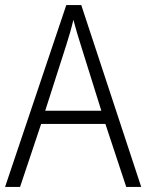

<svg xmlns="http://www.w3.org/2000/svg" viewBox="-20 -736 577 756"><path d="M477 0H536L300 -716H241L0 0H59L142 -248H395ZM297 -562 379 -300H158L242 -562C251 -590 261 -624 269 -658C277 -627 289 -587 297 -562Z"/></svg>

Font: Noto Sans Ethiopic SemiCondensed Light
Style: Regular
Weight: 300
Width: 4
Designer: Monotype Design Team
Foundry: Monotype Imaging Inc.
Version: Version 2.102